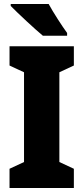

<svg xmlns="http://www.w3.org/2000/svg" viewBox="-20 -947 420 967"><path d="M225 -927H34V-917C67 -883 158 -798 196 -767H318V-781C295 -812 247 -886 225 -927ZM352 0V-97L279 -131V-583L352 -617V-714H28V-617L101 -583V-131L28 -97V0Z"/></svg>

Font: Noto Sans Gurmukhi Condensed Black
Style: Regular
Weight: 900
Width: 3
Designer: Jelle Bosma - Monotype Design Team
Foundry: Monotype Imaging Inc.
Version: Version 2.004